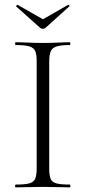

<svg xmlns="http://www.w3.org/2000/svg" viewBox="-20 -807 370 827"><path d="M192 -81Q192 -52 198 -37Q204 -22 223.5 -17Q243 -12 281 -12Q283 -12 283 -6Q283 0 281 0Q257 0 228 -1Q199 -2 164 -2Q131 -2 101.5 -1Q72 0 48 0Q45 0 45 -6Q45 -12 48 -12Q86 -12 105.5 -17Q125 -22 131.5 -37Q138 -52 138 -81V-544Q138 -573 131.5 -587.5Q125 -602 105.5 -607.5Q86 -613 48 -613Q45 -613 45 -619Q45 -625 48 -625Q72 -625 101.5 -623.5Q131 -622 164 -622Q199 -622 228.5 -623.5Q258 -625 281 -625Q283 -625 283 -619Q283 -613 281 -613Q243 -613 224 -607Q205 -601 198.5 -586Q192 -571 192 -542ZM153 -687 50 -779Q48 -781 51.5 -784Q55 -787 56 -786L165 -724L273 -786Q275 -788 278 -784.5Q281 -781 278 -779L176 -687Q172 -683 165 -683Q158 -683 153 -687Z"/></svg>

Font: Cormorant Garamond Light Light
Style: Regular
Weight: 300
Version: Version 4.001